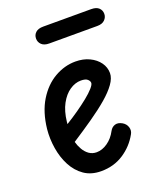

<svg xmlns="http://www.w3.org/2000/svg" viewBox="-142 -853 797 953"><g transform="rotate(-20 256.0 -376.5)"><path d="M227.5 10Q175 10 138.2 -15.5Q101.5 -41 79.2 -83.5Q57 -126 48.8 -177Q40.5 -228 45.5 -278.5Q55 -365.5 91.5 -425Q128 -484.5 181 -515Q234 -545.5 291.5 -545.5Q333 -545.5 365.2 -530Q397.5 -514.5 415.8 -489Q434 -463.5 434 -433Q434 -406.5 412.5 -376.5Q391 -346.5 353 -314Q315 -281.5 263.5 -245.8Q212 -210 152.5 -171.5Q158.5 -149.5 169.8 -130Q181 -110.5 198.2 -98.2Q215.5 -86 238 -86Q267.5 -86 296.2 -106Q325 -126 343 -160.5Q352.5 -178 369.5 -183.5Q386.5 -189 407.5 -177Q425.5 -166.5 431.5 -147.8Q437.5 -129 428 -112Q398 -57.5 346.2 -23.8Q294.5 10 227.5 10ZM149 -267Q182.5 -287.5 214.8 -310Q247 -332.5 273 -353.5Q299 -374.5 314.5 -392Q330 -409.5 330 -419Q330 -429 319.8 -438.2Q309.5 -447.5 285 -447.5Q254.5 -447.5 225.8 -428Q197 -408.5 176.5 -370.8Q156 -333 150 -278ZM201 -674Q174.5 -674 161 -687Q147.5 -700 147.5 -719Q147.5 -738 161 -750.5Q174.5 -763 201 -763H455Q481.5 -763 494.8 -750.5Q508 -738 508 -719Q508 -701 494.5 -687.5Q481 -674 455 -674Z"/></g></svg>

Font: Edu SA Hand Medium
Style: Regular
Weight: 500
Designer: Tina and Corey Anderson, Eben Sorkin, Mirko Velimirovic
Foundry: Google for Education
Version: Version 2.000